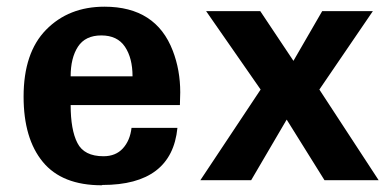

<svg xmlns="http://www.w3.org/2000/svg" viewBox="-20 -533 1150 568"><path d="M283.2 14.2 280.8 15.1Q163.6 15.1 106.7 -54Q49.8 -123 49.8 -247.1Q49.8 -377 116.2 -444.8Q183.1 -513.2 289.1 -513.2Q441.4 -513.2 491.2 -382.8Q513.2 -325.7 513.2 -259.8L512.2 -222.2H189Q189 -148.9 209 -109.9Q229 -70.8 286.1 -70.8Q322.3 -70.8 343.5 -94Q364.7 -117.2 369.1 -154.8H504.9Q488.3 14.2 283.2 14.2ZM372.1 -307.1Q372.1 -361.3 349.6 -394.8Q327.1 -428.2 279.8 -428.2Q232.4 -428.2 210.7 -395Q189 -361.8 189 -307.1Z M1100.1 0H939.9L828.1 -179.2L723.1 0H572.8L751 -268.1L589.8 -500H750L848.1 -353L933.1 -500H1083L924.8 -268.1Z"/></svg>

Font: Perun
Style: Bold
Weight: 700
Foundry: Copyright (c) Stefan Peev, Context Ltd, 2016
Version: Version 1.0000